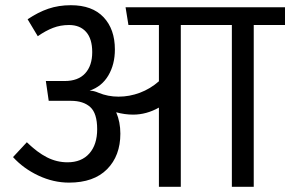

<svg xmlns="http://www.w3.org/2000/svg" viewBox="-20 -717 1114 737"><path d="M1074 -621H954V0H870V-621H674V0H590V-304Q542 -277 491 -277Q459 -277 426 -286Q442 -249 442 -204Q442 -119 391 -67.5Q340 -16 245 -16Q185 -16 127.5 -43Q70 -70 30 -114L83 -171Q123 -132 160.5 -113Q198 -94 239 -94Q293 -94 323 -128Q353 -162 353 -221Q353 -282 326.5 -306Q300 -330 252 -330H167L156 -406H228Q280 -406 307 -435.5Q334 -465 334 -517Q334 -568 310.5 -594.5Q287 -621 245 -621Q212 -621 183.5 -610Q155 -599 125 -578L86 -643Q126 -670 165.5 -683.5Q205 -697 252 -697Q334 -697 377.5 -651Q421 -605 421 -527Q421 -470 396 -427.5Q371 -385 324 -369Q340 -369 358 -361Q394 -346 435 -346Q477 -346 517 -361Q557 -376 590 -405V-621H473L462 -689H1074Z"/></svg>

Font: Fira GO
Style: Regular
Weight: 400
Designer: Carrois Corporate
Foundry: Carrois Corporate GbR
Version: Version 0.300